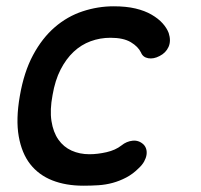

<svg xmlns="http://www.w3.org/2000/svg" viewBox="-20 -580 640 610"><path d="M43 -275Q56 -351 85 -405Q114 -459 154 -493.5Q194 -528 242.5 -544Q291 -560 341 -560Q381 -560 410.5 -553Q440 -546 461.5 -533.5Q483 -521 496.5 -506Q510 -491 516 -475Q524 -450 515.5 -431Q507 -412 487 -402Q468 -392 451 -395Q434 -398 428 -413Q419 -432 395.5 -446Q372 -460 331 -460Q298 -460 268 -449Q238 -438 214 -415.5Q190 -393 172.5 -359Q155 -325 147 -278Q138 -231 143.5 -195.5Q149 -160 165.5 -136.5Q182 -113 207.5 -101.5Q233 -90 264 -90Q290 -90 318.5 -96.5Q347 -103 366 -118Q382 -131 401.5 -133Q421 -135 436 -121Q442 -115 444.5 -106.5Q447 -98 445.5 -88Q444 -78 438 -67Q432 -56 420 -45Q402 -27 381 -16Q360 -5 338 1Q316 7 292.5 8.5Q269 10 245 10Q189 10 146 -7Q103 -24 76 -58.5Q49 -93 39.5 -147Q30 -201 43 -275Z"/></svg>

Font: Maple Mono Medium
Style: Italic
Weight: 500
Italic angle: -10°
Monospace: yes
Designer: subframe7536
Version: Version 7.000